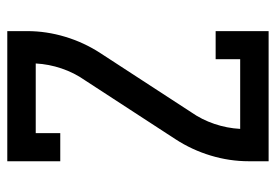

<svg xmlns="http://www.w3.org/2000/svg" viewBox="-138 -638 775 540"><g transform="rotate(-90 250.0 -367.5)"><path d="M67 0V-56Q67 -110 83 -163Q99 -216 129 -262L295 -517Q316 -547 328 -582.5Q340 -618 342 -655H146V-586H67V-735H433V-679Q433 -625 417 -572Q401 -519 371 -473L205 -218Q184 -188 172 -152.5Q160 -117 158 -80H354V-149H433V0Z"/></g></svg>

Font: Iosevka Curly Slab Medium
Style: Regular
Weight: 500
Monospace: yes
Designer: Belleve Invis
Foundry: Belleve Invis
Version: Version 22.1.2; ttfautohint (v1.8.4)